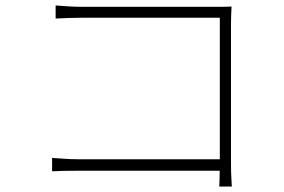

<svg xmlns="http://www.w3.org/2000/svg" viewBox="-20 -686 1040 704"><path d="M184 -666Q207 -664 233 -662.5Q259 -661 282 -661H765Q781 -661 796.5 -661Q812 -661 829 -662Q828 -646 827.5 -628.5Q827 -611 827 -597V-82Q827 -54 828.5 -29.5Q830 -5 830 -2H784Q784 -5 785 -28.5Q786 -52 786 -78V-621H283Q258 -621 228.5 -620Q199 -619 184 -618ZM171 -107Q185 -106 213.5 -104Q242 -102 271 -102H804V-60H272Q240 -60 214 -59.5Q188 -59 171 -58Z"/></svg>

Font: Noto Sans SC ExtraLight
Style: Regular
Weight: 250
Designer: Ryoko NISHIZUKA 西塚涼子 (kana, bopomofo & ideographs); Paul D. Hunt (Latin, Greek & Cyrillic); Sandoll Communications 산돌커뮤니
Foundry: Adobe
Version: Version 2.004-H2;hotconv 1.0.118;makeotfexe 2.5.65603